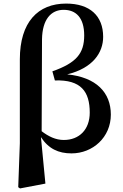

<svg xmlns="http://www.w3.org/2000/svg" viewBox="-20 -839 687 1074"><path d="M82 208 92 215 234 188 209 -72C251 -7 307 19 380 19C499 19 600 -71 600 -198C600 -322 518 -407 356 -423C499 -458 557 -544 557 -633C557 -750 483 -819 350 -819C192 -819 91 -715 91 -507V-38ZM213 -104 215 -620C217 -730 265 -784 336 -784C405 -784 451 -740 451 -641C451 -540 407 -487 273 -440L287 -389C433 -394 482 -327 482 -209C482 -114 423 -56 337 -56C291 -56 251 -76 213 -105Z"/></svg>

Font: Noto Serif SC
Style: Bold
Weight: 700
Designer: Ryoko NISHIZUKA 西塚涼子 (kana & ideographs); Frank Grießhammer (Latin, Greek & Cyrillic); Wenlong ZHANG 张文龙 (bopomofo); San
Foundry: Adobe
Version: Version 2.001;hotconv 1.1.0;makeotfexe 2.6.0